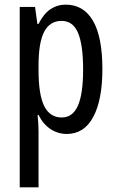

<svg xmlns="http://www.w3.org/2000/svg" viewBox="-20 -567 502 827"><path d="M263 -547Q340 -547 380.5 -477.5Q421 -408 421 -269Q421 -136 381.5 -63Q342 10 268 10Q229 10 197 -11.5Q165 -33 146 -72H142Q144 -51 145 -33Q146 -15 146 0V240H65V-537H131L141 -464H146Q168 -508 197.5 -527.5Q227 -547 263 -547ZM245 -477Q195 -477 170.5 -430.5Q146 -384 146 -285V-265Q146 -159 170.5 -110Q195 -61 246 -61Q293 -61 315.5 -111.5Q338 -162 338 -268Q338 -372 316.5 -424.5Q295 -477 245 -477Z"/></svg>

Font: Noto Sans Lao ExtraCondensed
Style: Regular
Weight: 400
Width: 2
Designer: Monotype Design Team
Foundry: Monotype Imaging Inc.
Version: Version 2.003; ttfautohint (v1.8.4.7-5d5b)